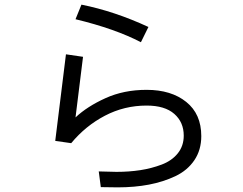

<svg xmlns="http://www.w3.org/2000/svg" viewBox="-20 -766 1040 823"><path d="M216.8 -162.1 262.7 -533.2 335.9 -522.5 303.7 -262.7Q353.5 -309.6 432.1 -345.2Q510.7 -380.9 608.4 -380.9Q713.9 -380.9 778.3 -329.1Q842.8 -277.3 842.8 -182.6Q842.8 -123 813 -79.1Q783.2 -35.2 731.4 -10.7Q679.7 13.7 618.2 25.4Q556.6 37.1 484.4 37.1Q438.5 37.1 412.1 36.1L403.3 -31.2Q458 -29.3 479.5 -29.3Q533.2 -29.3 581.1 -36.6Q628.9 -43.9 672.9 -60.5Q716.8 -77.1 742.2 -108.9Q767.6 -140.6 767.6 -184.6Q767.6 -242.2 727.1 -277.8Q686.5 -313.5 608.4 -313.5Q512.7 -313.5 429.7 -270Q346.7 -226.6 285.2 -152.3ZM303.7 -683.6 329.1 -746.1Q470.7 -717.8 616.2 -650.4L584 -585Q473.6 -642.6 303.7 -683.6Z"/></svg>

Font: Gothic A1
Style: Regular
Weight: 400
Designer: HanYang I&C Co.,Ltd.
Foundry: HanYang I&C Co.,Ltd.
Version: Version 2.50